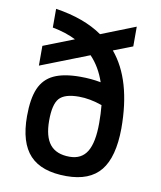

<svg xmlns="http://www.w3.org/2000/svg" viewBox="-86 -839 773 919"><g transform="rotate(10 300.0 -380.0)"><path d="M299 10Q178 10 121 -51Q64 -112 64 -240Q64 -325 85.5 -375Q107 -425 155 -447.5Q203 -470 283 -470Q336 -470 383 -461Q359 -532 313 -580L78 -488V-584L226 -642Q177 -667 112 -679V-770Q251 -749 340 -687L507 -753V-657L414 -621Q519 -496 519 -260Q518 -121 465 -55.5Q412 10 299 10ZM406 -354Q346 -375 293 -375Q224 -375 198 -346Q172 -317 172 -238Q172 -159 203 -121.5Q234 -84 298 -84Q356 -84 383 -128.5Q410 -173 410 -267Q410 -314 406 -354Z"/></g></svg>

Font: M PLUS Code Latin 60 Medium
Style: Regular
Weight: 500
Width: 7
Monospace: yes
Designer: Coji Morishita
Foundry: UNDERFOREST DESIGN
Version: Version 1.005; ttfautohint (v1.8.3)